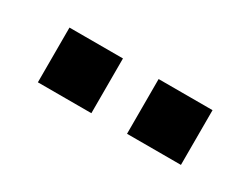

<svg xmlns="http://www.w3.org/2000/svg" viewBox="-29 -861 523 401"><g transform="rotate(30 232.5 -660.0)"><path d="M275 -594V-726H405V-594ZM60 -594V-726H189V-594Z"/></g></svg>

Font: Instrument Sans SemiCondensed SemiBold
Style: Regular
Weight: 600
Width: 4
Designer: Rodrigo Fuenzalida
Foundry: fragTYPE
Version: Version 1.000;gftools[0.9.28]